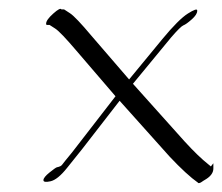

<svg xmlns="http://www.w3.org/2000/svg" viewBox="-20 -388 503 435"><path d="M463.4 -18.1V-6.3Q463.4 2 448 15.6Q432.6 29.3 428.7 26.4ZM452.1 -15.6 463.4 -6.3Q463.4 7.3 447.3 17.6Q431.2 27.8 429.2 26.4Q402.8 7.8 364.3 -33.2L251 -159.7L165 -48.8Q164.1 -47.4 158.7 -41Q153.3 -34.7 132.1 -7.8Q110.8 19 94.5 22.7Q78.1 26.4 78.4 20Q78.6 13.7 92.3 2.7Q106 -8.3 108.9 -9Q111.8 -9.8 113 -10Q114.3 -10.3 115.5 -11Q116.7 -11.7 117.2 -11.7Q117.7 -11.7 118.9 -12.9Q120.1 -14.2 120.4 -14.4Q120.6 -14.6 121.8 -16.1Q123 -17.6 127.7 -23.7Q132.3 -29.8 143.1 -42.5L241.7 -169.9L153.3 -272.9Q117.2 -315.4 105.2 -323.2Q93.3 -331.1 92.3 -331.5H86.4Q84.5 -331.5 84.5 -334V-334.5Q84.5 -342.8 100.6 -357.2Q116.7 -371.6 119.1 -366.7H124Q125 -366.7 125.5 -366.5Q126 -366.2 138.7 -357.9Q151.4 -349.6 187.5 -306.6L272.5 -208L347.7 -299.3Q384.8 -344.2 405.8 -357.4Q426.8 -370.6 426.8 -364.3V-363.3Q426.8 -355 414.3 -344Q401.9 -333 395.5 -330.6Q389.2 -328.1 367.7 -303.2L281.2 -198.2L398.4 -67.4Q429.2 -33.7 452.1 -15.6Z"/></svg>

Font: ML-NILA05
Style: Regular
Weight: 400
Designer: CLT@C-DIT
Version: Version ML-NILA05 1.0